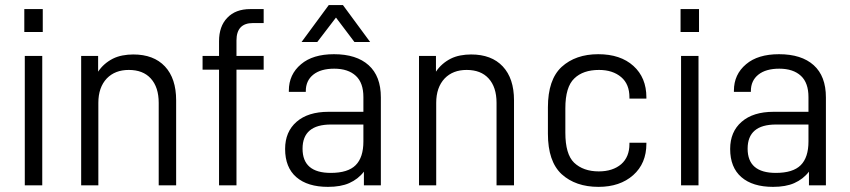

<svg xmlns="http://www.w3.org/2000/svg" viewBox="-20 -726 3329 752"><path d="M77.1 -506.8H145.5V0H77.1ZM75.2 -690.4H147.5V-600.6H75.2Z M297.9 -506.8H364.3V-445.3Q385.7 -477.5 421.9 -496.1Q439.5 -504.9 460 -508.8Q480.5 -512.7 502 -512.7Q582 -512.7 626 -465.8Q669.9 -418.9 669.9 -333V0H601.6V-323.2Q601.6 -384.8 570.3 -418.9Q540 -452.1 484.4 -452.1Q430.7 -452.1 398.4 -418.9Q365.2 -383.8 365.2 -323.2V0H297.9Z M906.2 -567.4V-506.8H1012.7V-453.1H906.2V0H837.9V-453.1H773.4V-506.8H837.9V-564.5Q837.9 -623 870.1 -656.2Q902.3 -690.4 960 -690.4H1012.7V-635.7H970.7Q906.2 -635.7 906.2 -567.4Z M1423.8 -470.7Q1471.7 -427.7 1471.7 -344.7V0H1405.3V-53.7Q1382.8 -24.4 1347.7 -8.8Q1314.5 5.9 1264.6 5.9Q1184.6 5.9 1140.6 -32.2Q1096.7 -70.3 1096.7 -142.6Q1096.7 -210 1141.6 -249Q1186.5 -288.1 1266.6 -288.1H1403.3V-345.7Q1403.3 -401.4 1374 -428.7Q1343.8 -457 1289.1 -457Q1236.3 -457 1207 -433.6Q1177.7 -410.2 1177.7 -369.1V-366.2H1111.3V-371.1Q1111.3 -434.6 1159.2 -474.6Q1205.1 -513.7 1288.1 -513.7Q1376 -513.7 1423.8 -470.7ZM1373 -79.1Q1403.3 -109.4 1403.3 -171.9V-238.3H1276.4Q1165 -238.3 1165 -143.6Q1165 -48.8 1275.4 -48.8Q1342.8 -48.8 1373 -79.1ZM1267.6 -706.1H1323.2L1429.7 -561.5H1368.2L1295.9 -657.2L1222.7 -561.5H1161.1Z M1621.1 -506.8H1687.5V-445.3Q1709 -477.5 1745.1 -496.1Q1762.7 -504.9 1783.2 -508.8Q1803.7 -512.7 1825.2 -512.7Q1905.3 -512.7 1949.2 -465.8Q1993.2 -418.9 1993.2 -333V0H1924.8V-323.2Q1924.8 -384.8 1893.6 -418.9Q1863.3 -452.1 1807.6 -452.1Q1753.9 -452.1 1721.7 -418.9Q1688.5 -383.8 1688.5 -323.2V0H1621.1Z M2179.7 -43.9Q2126 -93.8 2126 -202.1V-305.7Q2126 -414.1 2179.7 -463.9Q2234.4 -513.7 2323.2 -513.7Q2410.2 -513.7 2460.9 -467.8Q2511.7 -421.9 2511.7 -344.7V-339.8H2445.3V-344.7Q2445.3 -396.5 2413.1 -423.8Q2379.9 -452.1 2326.2 -452.1Q2263.7 -452.1 2229.5 -418.9Q2194.3 -385.7 2194.3 -301.8V-206.1Q2194.3 -122.1 2228.5 -88.9Q2264.6 -54.7 2325.2 -54.7Q2379.9 -54.7 2413.1 -83Q2445.3 -111.3 2445.3 -162.1V-167H2511.7V-163.1Q2511.7 -85.9 2460 -40Q2408.2 5.9 2324.2 5.9Q2234.4 5.9 2179.7 -43.9Z M2647.5 -506.8H2715.8V0H2647.5ZM2645.5 -690.4H2717.8V-600.6H2645.5Z M3167 -470.7Q3214.8 -427.7 3214.8 -344.7V0H3148.4V-53.7Q3126 -24.4 3090.8 -8.8Q3057.6 5.9 3007.8 5.9Q2927.7 5.9 2883.8 -32.2Q2839.8 -70.3 2839.8 -142.6Q2839.8 -210 2884.8 -249Q2929.7 -288.1 3009.8 -288.1H3146.5V-345.7Q3146.5 -401.4 3117.2 -428.7Q3086.9 -457 3032.2 -457Q2979.5 -457 2950.2 -433.6Q2920.9 -410.2 2920.9 -369.1V-366.2H2854.5V-371.1Q2854.5 -434.6 2902.3 -474.6Q2948.2 -513.7 3031.2 -513.7Q3119.1 -513.7 3167 -470.7ZM3116.2 -79.1Q3146.5 -109.4 3146.5 -171.9V-238.3H3019.5Q2908.2 -238.3 2908.2 -143.6Q2908.2 -48.8 3018.6 -48.8Q3085.9 -48.8 3116.2 -79.1Z"/></svg>

Font: Dinish
Style: Regular
Weight: 400
Designer: Bert Driehuis
Foundry: Playbeing
Version: Version 3.006; git-39231f3c-release